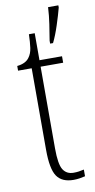

<svg xmlns="http://www.w3.org/2000/svg" viewBox="-88 -798 418 847"><g transform="rotate(-10 121.0 -375.0)"><path d="M171 10Q119 10 96.5 -23Q74 -56 74 -142V-507H13V-528Q51 -532 67 -554Q80 -571 83.5 -596Q87 -621 88 -657H114V-536H215V-507H114V-141Q114 -70 129.5 -45.5Q145 -21 176 -21Q189 -21 199.5 -22.5Q210 -24 223 -27V3Q211 6 197.5 8Q184 10 171 10ZM173 -613Q179 -649 184.5 -685.5Q190 -722 192 -760H238V-750Q230 -719 215.5 -674.5Q201 -630 186 -600H173Z"/></g></svg>

Font: Noto Serif Ethiopic ExtraCondensed ExtraLight
Style: Regular
Weight: 200
Width: 2
Designer: Monotype Design Team
Foundry: Monotype Imaging Inc.
Version: Version 2.102; ttfautohint (v1.8.4.7-5d5b)